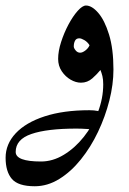

<svg xmlns="http://www.w3.org/2000/svg" viewBox="-31 -334 457 678"><path d="M285.2 -174.3Q277.8 -186 266.8 -192.4Q255.9 -198.7 249 -198.7Q238.3 -198.7 233.9 -190.2Q229.5 -181.6 229.5 -169.9Q229.5 -164.1 236.1 -156Q242.7 -147.9 252 -147.9Q260.3 -147.9 270.8 -156Q281.2 -164.1 285.2 -174.3ZM-11.2 223.1Q-11.2 174.8 24.4 136.7Q60.1 98.6 126.5 76.9Q192.9 55.2 284.7 55.2Q301.8 55.2 314.2 57.9Q326.7 60.5 335.9 64L309.1 124.5Q301.8 123 278.6 121.6Q255.4 120.1 239.3 120.1Q134.8 120.1 79.6 139.2Q24.4 158.2 24.4 202.6Q24.4 236.3 113.8 236.3Q155.3 236.3 194.3 212.6Q233.4 189 264.9 149.4Q296.4 109.9 314.9 61.5Q333.5 13.2 333.5 -36.1Q333.5 -53.7 330.6 -65.4Q327.6 -77.1 323.7 -86.9Q312.5 -72.8 295.2 -57.4Q277.8 -42 254.9 -42Q236.8 -42 218.3 -52.7Q199.7 -63.5 187 -82.5Q174.3 -101.6 174.3 -126Q174.3 -153.3 184.8 -185.8Q195.3 -218.3 210.9 -247.6Q226.6 -276.9 243.4 -295.7Q260.3 -314.5 272.5 -314.5Q293.5 -314.5 315.9 -288.6Q338.4 -262.7 354 -212.2Q369.6 -161.6 369.6 -88.4Q369.6 -36.1 355.2 20.8Q340.8 77.6 315.2 131.6Q289.6 185.5 254.6 229Q219.7 272.5 178.2 298.1Q136.7 323.7 91.8 323.7Q33.2 323.7 11 297.9Q-11.2 272 -11.2 223.1Z"/></svg>

Font: Scheherazade New
Style: Regular
Weight: 400
Designer: SIL International
Foundry: SIL International
Version: Version 4.000